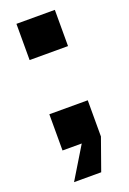

<svg xmlns="http://www.w3.org/2000/svg" viewBox="-138 -609 535 798"><g transform="rotate(-20 130.0 -210.0)"><path d="M44.9 -160.2H214.8V0L165 140.1H44.9L129.9 0H44.9ZM44.9 -399.9V-560.1H214.8V-399.9Z"/></g></svg>

Font: TASA Explorer
Style: Regular
Weight: 900
Designer: Weizhong Zhang
Foundry: Local Remote
Version: Version 1.000;Glyphs 3.1.2 (3151)